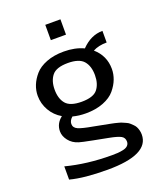

<svg xmlns="http://www.w3.org/2000/svg" viewBox="-165 -826 929 1119"><g transform="rotate(-20 300.0 -266.0)"><path d="M347 -630H253V-725H347ZM300 -231Q373 -231 399 -264Q425 -297 425 -351Q425 -407 397.5 -439Q370 -471 300 -471Q228 -471 201.5 -438Q175 -405 175 -351Q175 -295 202 -263Q229 -231 300 -231ZM70 -351Q70 -384 82.5 -415.5Q95 -447 120.5 -476.5Q146 -506 192.5 -524Q239 -542 300 -542Q370 -542 423 -517Q482 -578 554 -578V-506Q503 -506 468 -487Q530 -433 530 -351Q530 -319 518 -287.5Q506 -256 481 -226Q456 -196 409 -177.5Q362 -159 300 -159Q257 -159 219 -169Q198 -151 198 -130Q198 -106 223 -95Q248 -84 311 -73L404 -55Q404 -55 419 -52Q434 -49 438 -48Q442 -47 457.5 -43Q473 -39 479.5 -36Q486 -33 500 -27Q514 -21 520.5 -15Q527 -9 536.5 0Q546 9 551 18.5Q556 28 559.5 41Q563 54 563 68Q563 193 306 193Q161 193 75 170V88Q205 122 358 122Q380 122 395 121Q410 120 429 116Q448 112 458 102Q468 92 468 77Q468 53 448.5 42Q429 31 377 21L284 3Q217 -10 202 -15Q165 -26 143 -54Q121 -82 121 -112Q121 -160 162 -192Q119 -217 94.5 -259.5Q70 -302 70 -351Z"/></g></svg>

Font: Edlo
Style: Regular
Weight: 400
Monospace: yes
Version: Version 0.01